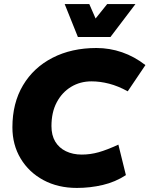

<svg xmlns="http://www.w3.org/2000/svg" viewBox="-20 -914 735 944"><path d="M358 10Q265 10 193.5 -28.5Q122 -67 81.5 -134.5Q41 -202 41 -288Q41 -407 93 -494.5Q145 -582 238.5 -630Q332 -678 454 -678Q519 -678 580 -657Q641 -636 695 -594L608 -465Q561 -491 516.5 -502.5Q472 -514 430 -514Q374 -514 329.5 -487Q285 -460 259 -411Q233 -362 233 -294Q233 -249 251.5 -218Q270 -187 304 -170.5Q338 -154 382 -154Q424 -154 465 -165.5Q506 -177 562 -203L599 -53Q547 -19 485 -4.5Q423 10 358 10ZM363 -732 298 -894H419L450 -823L507 -894H646L523 -732Z"/></svg>

Font: Gantari Black
Style: Italic
Weight: 900
Italic angle: -10°
Version: Version 1.000